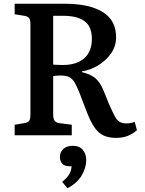

<svg xmlns="http://www.w3.org/2000/svg" viewBox="-20 -720 771 1022"><path d="M598 14Q539 14 506 -15.5Q473 -45 446 -114L401 -231Q389 -260 378 -279.5Q367 -299 350.5 -308.5Q334 -318 304 -318Q280 -318 263 -315V-114Q263 -89 270 -78Q277 -67 300 -64L362 -56V0H58V-56L111 -65Q130 -68 136 -78Q142 -88 142 -116V-589Q142 -613 135.5 -623Q129 -633 109 -636L58 -644V-700H326Q455 -700 526.5 -656Q598 -612 598 -522Q598 -474 571 -435.5Q544 -397 502.5 -372Q461 -347 416 -340V-336Q460 -326 485.5 -305.5Q511 -285 529 -243L560 -167Q581 -117 598 -90Q615 -63 653 -63Q662 -63 672 -64.5Q682 -66 697 -71L709 -27Q687 -7 659.5 3.5Q632 14 598 14ZM314 -374Q388 -374 428.5 -410Q469 -446 469 -513Q469 -578 430.5 -607Q392 -636 315 -636H263V-376Q280 -375 292 -374.5Q304 -374 314 -374ZM339 282 311 248Q341 223 350.5 204Q360 185 361 165H351Q323 165 311 151Q299 137 299 117Q299 88 318 72Q337 56 367 56Q403 56 421 78Q439 100 439 132Q439 172 415 213.5Q391 255 339 282Z"/></svg>

Font: Literata 12pt Medium
Style: Regular
Weight: 500
Designer: Latin by Veronika Burian and Jose Scaglione. Greek by Irene Vlachou. Cyrillic by Vera Evstafieva.
Foundry: TypeTogether
Version: Version 3.002